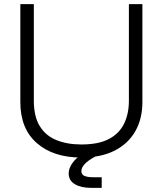

<svg xmlns="http://www.w3.org/2000/svg" viewBox="-20 -749 784 925"><path d="M78 -257V-729H143V-264Q143 -188 171.5 -141.5Q200 -95 252 -74Q304 -53 372 -53Q455 -53 505 -79.5Q555 -106 578 -153.5Q601 -201 601 -264V-729H666V-257Q666 -177 632 -117Q598 -57 532.5 -23.5Q467 10 372 10Q237 10 157.5 -59.5Q78 -129 78 -257ZM418 156Q371 156 341 138.5Q311 121 311 87Q311 56 338.5 24.5Q366 -7 443 -38L470 -10Q419 13 395.5 34Q372 55 372 75Q372 92 387 98.5Q402 105 431 105H470V156Z"/></svg>

Font: BDO Grotesk Light
Style: Regular
Weight: 300
Designer: Deni Anggara
Foundry: Lokal Container
Version: Version 2.000